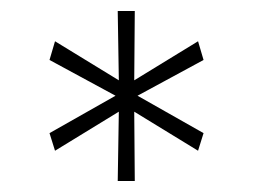

<svg xmlns="http://www.w3.org/2000/svg" viewBox="-20 -791 460 349"><path d="M80 -716 196 -645 194 -771H225L224 -645L340 -716L350 -682L230 -617L350 -549L340 -517L224 -588L225 -462H194L196 -588L80 -517L70 -549L190 -617L70 -682Z"/></svg>

Font: Kreadon
Style: Regular
Weight: 400
Designer: kohakuno
Foundry: StudioGnu
Version: Version 1.000;Glyphs 3.1.2 (3151)